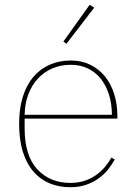

<svg xmlns="http://www.w3.org/2000/svg" viewBox="-20 -771 571 803"><path d="M274 12Q227 12 188 -4Q149 -20 120.5 -52.5Q92 -85 76 -135Q60 -185 60 -253Q60 -317 75.5 -366.5Q91 -416 119.5 -449.5Q148 -483 188 -500.5Q228 -518 276 -518Q321 -518 357 -500.5Q393 -483 418.5 -452Q444 -421 457.5 -378Q471 -335 471 -284V-275H83V-234Q83 -120 136 -63Q189 -6 274 -6Q307 -6 334 -15Q361 -24 382 -39Q403 -54 419 -73Q435 -92 446 -112L460 -104Q449 -84 433 -63.5Q417 -43 394 -26Q371 -9 341 1.5Q311 12 274 12ZM448 -291Q448 -336 436 -374.5Q424 -413 402 -441Q380 -469 348 -484.5Q316 -500 276 -500Q234 -500 199 -485Q164 -470 138.5 -442.5Q113 -415 98.5 -376.5Q84 -338 83 -291ZM245 -597 355 -751 374 -739 258 -588Z"/></svg>

Font: IBM Plex Serif Thin
Style: Regular
Weight: 100
Designer: Mike Abbink, Paul van der Laan, Pieter van Rosmalen
Foundry: Bold Monday
Version: Version 3.001